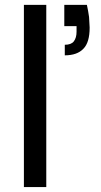

<svg xmlns="http://www.w3.org/2000/svg" viewBox="-20 -760 409 780"><path d="M333 -740.2Q338.4 -715.8 341.8 -690.9Q344.2 -652.8 344.2 -647.9Q344.2 -587.4 318.8 -562Q293.5 -535.2 243.2 -535.2V-578.1Q269 -578.1 279.8 -591.8Q291 -606.4 291 -630.9V-653.8H241.2V-740.2ZM77.1 0V-740.2H168V0Z"/></svg>

Font: PoppinsZ
Style: Regular
Weight: 400
Designer: Ninad Kale (Devanagari), Jonny Pinhorn (Latin)
Foundry: Indian Type Foundry
Version: Version 3.002;FEAKit 1.0